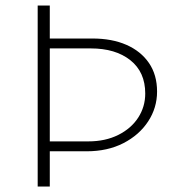

<svg xmlns="http://www.w3.org/2000/svg" viewBox="-20 -678 637 698"><path d="M117 0V-658H161V-538H316Q387 -538 439.5 -515Q492 -492 521.5 -449Q551 -406 551 -345Q551 -286 518.5 -236.5Q486 -187 428.5 -157.5Q371 -128 295 -128H144V-164H301Q363 -164 410 -187.5Q457 -211 482.5 -250.5Q508 -290 508 -338Q508 -416 454 -459Q400 -502 310 -502H161V0Z"/></svg>

Font: Ysabeau ExtraLight
Style: Regular
Weight: 250
Designer: Christian Thalmann (Catharsis Fonts)
Version: Version 2.002